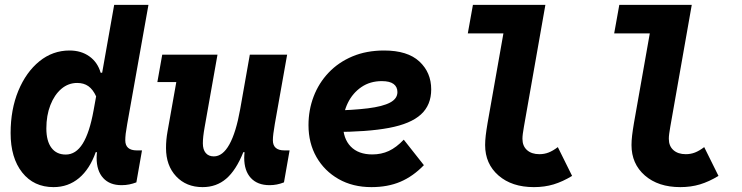

<svg xmlns="http://www.w3.org/2000/svg" viewBox="-20 -750 3040 787"><path d="M199.5 17Q118.5 17 71 -43Q23.5 -103 23.5 -204.5Q23.5 -301.5 55.2 -378Q87 -454.5 141.5 -498.8Q196 -543 265 -543Q312.5 -543 346.2 -519Q380 -495 392.5 -452H432.5L390.5 -405.5L448 -730H588.5L501.5 -242Q497 -217 495.2 -201.8Q493.5 -186.5 493.5 -175Q493.5 -133.5 541 -133.5H562L539 -2.5Q524.5 3 509.8 6Q495 9 478 9Q429.5 9 402.8 -20.5Q376 -50 376 -103.5Q376 -118 378.8 -133.8Q381.5 -149.5 388 -173.5L412.5 -121L372.5 -126.5Q348 -57 303.8 -20Q259.5 17 199.5 17ZM249.5 -116.5Q291 -116.5 319 -161.2Q347 -206 363.5 -297L374 -355Q361 -383.5 342.2 -396.8Q323.5 -410 296.5 -410Q260 -410 231.5 -385.8Q203 -361.5 186.5 -319.2Q170 -277 170 -223.5Q170 -172 190.8 -144.2Q211.5 -116.5 249.5 -116.5Z M810.5 17Q743.5 17 702 -27.2Q660.5 -71.5 660.5 -143Q660.5 -161 662 -177Q663.5 -193 666.5 -210L714 -477.5L756 -413.5H625L645 -526H871.5L819 -230Q815 -207.5 813.2 -191.2Q811.5 -175 811.5 -162.5Q811.5 -137 823.2 -123Q835 -109 856.5 -109Q893 -109 920.2 -158Q947.5 -207 964.5 -302.5L1004 -526H1157L1106.5 -242Q1102.5 -218 1100.5 -202.5Q1098.5 -187 1098.5 -175Q1098.5 -133.5 1146 -133.5H1167L1144 -2.5Q1115.5 9 1085 9Q1035.5 9 1008.2 -20.5Q981 -50 981 -103.5Q981 -118.5 983.8 -134.5Q986.5 -150.5 993 -173.5L1017.5 -121L977.5 -126.5Q947.5 -52 907.2 -17.5Q867 17 810.5 17Z M1502.5 17Q1426 17 1368 -16Q1310 -49 1277.2 -106.2Q1244.5 -163.5 1244.5 -237Q1244.5 -299 1265.5 -354.2Q1286.5 -409.5 1326.8 -452Q1367 -494.5 1424.5 -518.8Q1482 -543 1554.5 -543Q1650.5 -543 1699 -498Q1747.5 -453 1747.5 -383.5Q1747.5 -319.5 1705.5 -281Q1663.5 -242.5 1574.8 -225.8Q1486 -209 1345 -209L1337.5 -296.5Q1428 -298.5 1488.2 -306Q1548.5 -313.5 1578.8 -329.5Q1609 -345.5 1609 -372.5Q1609 -394 1593.2 -405.8Q1577.5 -417.5 1545 -417.5Q1497 -417.5 1461.2 -393Q1425.5 -368.5 1405.8 -328.2Q1386 -288 1386 -240.5Q1386 -182 1417.5 -149.5Q1449 -117 1506 -117Q1543 -117 1573.8 -131.2Q1604.5 -145.5 1635 -177.5L1717.5 -73Q1673 -27 1621.2 -5Q1569.5 17 1502.5 17Z M2168.5 17Q2078 17 2023.2 -30.8Q1968.5 -78.5 1968.5 -155.5Q1968.5 -173.5 1971 -194.8Q1973.5 -216 1978.5 -245.5L2054.5 -675.5L2109.5 -613H1897.5L1918.5 -730H2215.5L2127.5 -230.5Q2124.5 -213.5 2123 -201.8Q2121.5 -190 2121.5 -181Q2121.5 -151.5 2140.2 -134.8Q2159 -118 2191 -118Q2211 -118 2228.5 -124.8Q2246 -131.5 2266.5 -147L2325 -29Q2286.5 -5.5 2249.2 5.8Q2212 17 2168.5 17Z M2768.5 17Q2678 17 2623.2 -30.8Q2568.5 -78.5 2568.5 -155.5Q2568.5 -173.5 2571 -194.8Q2573.5 -216 2578.5 -245.5L2654.5 -675.5L2709.5 -613H2497.5L2518.5 -730H2815.5L2727.5 -230.5Q2724.5 -213.5 2723 -201.8Q2721.5 -190 2721.5 -181Q2721.5 -151.5 2740.2 -134.8Q2759 -118 2791 -118Q2811 -118 2828.5 -124.8Q2846 -131.5 2866.5 -147L2925 -29Q2886.5 -5.5 2849.2 5.8Q2812 17 2768.5 17Z"/></svg>

Font: Google Sans Code
Style: Italic
Weight: 400
Italic angle: -10°
Monospace: yes
Designer: Google Sans Code Authors
Foundry: Google LLC
Version: Version 6.000